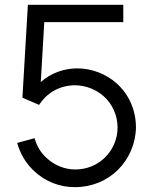

<svg xmlns="http://www.w3.org/2000/svg" viewBox="-20 -770 642 805"><path d="M96.9 -750 74 -360.4 143.8 -330.2C174 -377.1 226 -412.5 295.8 -412.5C341.7 -411.5 382.3 -394.8 414.6 -366.7C451 -334.4 472.9 -286.5 472.9 -235.4C472.9 -186.5 453.1 -142.7 420.8 -110.4C388.5 -78.1 343.8 -59.4 295.8 -59.4C251 -59.4 209.4 -77.1 178.1 -105.2C152.1 -127.1 134.4 -157.3 125 -190.6L52.1 -170.8C64.6 -125 89.6 -83.3 124 -52.1C168.8 -9.4 231.3 15.6 295.8 14.6C364.6 14.6 429.2 -12.5 475 -58.3C520.8 -104.2 549 -167.7 550 -235.4C550 -308.3 520.8 -374 468.8 -420.8C424 -460.4 364.6 -483.3 303.1 -483.3C246.9 -483.3 191.7 -462.5 151 -426L165.6 -677.1H496.9V-750Z"/></svg>

Font: Manrope3
Style: Regular
Weight: 400
Width: 4
Designer: Mikhail Sharanda
Foundry: Mikhail Sharanda
Version: Version 3.000;PS 003.000;hotconv 1.0.88;makeotf.lib2.5.64775